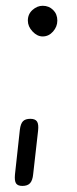

<svg xmlns="http://www.w3.org/2000/svg" viewBox="-20 -470 260 648"><path d="M55.5 157.5Q40 157.5 34.2 149Q28.5 140.5 30.5 119L47 -32Q49.5 -52.5 57.5 -60.8Q65.5 -69 82.5 -69Q99 -69 105 -59.8Q111 -50.5 108.5 -28.5L92 117.5Q90 139 81.5 148.2Q73 157.5 55.5 157.5ZM124 -347Q105.5 -347 89.8 -363.8Q74 -380.5 74 -400.5Q74 -422.5 89.8 -436.5Q105.5 -450.5 124 -450.5Q145 -450.5 159.2 -436.5Q173.5 -422.5 173.5 -400.5Q173.5 -380 159 -363.5Q144.5 -347 124 -347Z"/></svg>

Font: Edu NSW ACT Hand
Style: Regular
Weight: 400
Designer: Tina and Corey Anderson, Eben Sorkin, Mirko Velimirovic
Foundry: Sorkin Type Co.
Version: Version 2.000